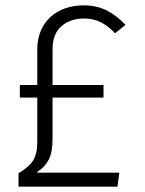

<svg xmlns="http://www.w3.org/2000/svg" viewBox="-20 -696 540 716"><path d="M176 -379H366V-332H176V-181Q176 -154 172.5 -134Q169 -114 161.5 -100Q154 -86 143.5 -75Q133 -64 119 -55V-52H425L418 0H49V-50Q88 -73 103.5 -97.5Q119 -122 119 -166V-332H54V-379H119V-511Q119 -549 131.5 -579.5Q144 -610 167 -631.5Q190 -653 222 -664.5Q254 -676 292 -676Q340 -676 378 -657Q416 -638 448 -603L409 -572Q385 -598 357 -612.5Q329 -627 292 -627Q244 -627 210 -599Q176 -571 176 -511Z"/></svg>

Font: Jldddboxgfspflltxgxzjzlszac
Style: Regular
Weight: 300
Designer: Carrois Corporate & Edenspiekermann
Foundry: Carrois Corporate GbR & Edenspiekermann AG
Version: Version 2.001